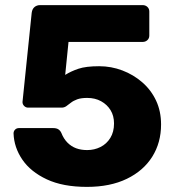

<svg xmlns="http://www.w3.org/2000/svg" viewBox="-20 -720 686 751"><path d="M320 11Q226 11 163 -18.5Q100 -48 67.5 -95.5Q35 -143 33 -198Q33 -207 39 -213Q45 -219 54 -219H188Q201 -219 208.5 -214Q216 -209 220 -200Q229 -177 244 -162Q259 -147 278 -140Q297 -133 321 -133Q349 -133 373 -145Q397 -157 411.5 -180.5Q426 -204 426 -237Q426 -267 412.5 -289Q399 -311 375.5 -324Q352 -337 321 -337Q297 -337 282 -331.5Q267 -326 257 -318Q247 -310 239 -304.5Q231 -299 221 -299H90Q81 -299 74.5 -305.5Q68 -312 68 -321L104 -670Q106 -685 115 -692.5Q124 -700 137 -700H538Q549 -700 556.5 -693Q564 -686 564 -675V-581Q564 -570 556.5 -563Q549 -556 538 -556H248L235 -427Q257 -441 286.5 -451Q316 -461 368 -461Q415 -461 458.5 -444.5Q502 -428 536.5 -398Q571 -368 590.5 -326.5Q610 -285 610 -233Q610 -162 575.5 -107Q541 -52 476 -20.5Q411 11 320 11Z"/></svg>

Font: DVN-Rubik
Style: Bold
Weight: 700
Designer: Hubert and Fischer
Foundry: Hubert & Fischer
Version: Version 2.102